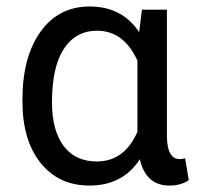

<svg xmlns="http://www.w3.org/2000/svg" viewBox="-20 -558 605 588"><path d="M491.2 -528.3V-139.2Q492.2 -70.8 530.3 -70.8Q539.6 -70.8 546.9 -73.2L558.1 -6.3Q534.7 10.3 498.5 10.3Q426.8 10.3 408.2 -70.3Q356 10.3 253.9 10.3Q160.2 10.3 104.5 -58.8Q48.8 -127.9 48.8 -247.1V-254.4Q48.8 -383.3 104 -460.7Q159.2 -538.1 254.9 -538.1Q354 -538.1 406.2 -459.5L414.6 -528.3ZM139.2 -244.1Q139.2 -158.7 174.8 -111.1Q210.4 -63.5 276.4 -63.5Q360.8 -63.5 400.9 -154.3V-372.1Q359.4 -463.9 277.3 -463.9Q211.9 -463.9 175.5 -408.4Q139.2 -353 139.2 -244.1Z"/></svg>

Font: Noboto
Style: Regular
Weight: 400
Designer: Google
Version: Version 2.001101; 2014